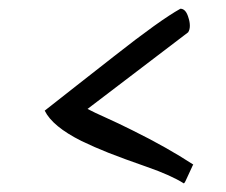

<svg xmlns="http://www.w3.org/2000/svg" viewBox="-20 -476 516 438"><path d="M82 -223.6Q113.3 -248 155.3 -281.2Q197.3 -314.5 240.2 -347.7Q345.7 -430.7 391.6 -456.1Q404.3 -456.1 410.2 -434.6Q413.1 -425.8 413.1 -417Q413.1 -408.2 409.2 -402.3L179.7 -227.5Q194.3 -219.7 221.7 -207.5Q249 -195.3 282.2 -178.7Q361.3 -139.6 420.9 -100.6Q419.9 -99.6 417 -92.8Q414.1 -85.9 410.2 -78.1Q401.4 -57.6 399.4 -57.6Q370.1 -76.2 315.4 -95.2Q260.7 -114.3 227.5 -127.4Q194.3 -140.6 166 -154.3Q99.6 -187.5 82 -223.6Z"/></svg>

Font: Architects Daughter
Style: Regular
Weight: 400
Designer: Kimberly Geswein
Foundry: Kimberly Geswein
Version: Version 1.002 2010